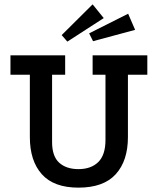

<svg xmlns="http://www.w3.org/2000/svg" viewBox="-20 -843 724 881"><path d="M567 -214Q567 -105 511 -43.5Q455 18 340 18Q227 18 172 -43.5Q117 -105 117 -214V-500H28V-589H279V-500H219V-191Q219 -126 251.5 -96.5Q284 -67 340 -67Q398 -67 431 -99.5Q464 -132 464 -201V-500H405V-589H656V-500H567ZM405 -823 456 -760 289 -652 263 -682ZM568 -780 600 -706 407 -654 389 -690Z"/></svg>

Font: Podkova SemiBold
Style: Regular
Weight: 600
Designer: Ilya Yudin
Foundry: Cyreal (www.cyreal.org)
Version: Version 2.103